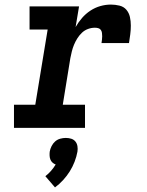

<svg xmlns="http://www.w3.org/2000/svg" viewBox="-20 -558 640 838"><path d="M41 0V-101H134L188 -429H109V-530H325L310 -440Q322 -461 338 -479.5Q354 -498 374.5 -511.5Q395 -525 418 -531.5Q441 -538 464 -538Q483 -538 501.5 -533.5Q520 -529 531.5 -515.5Q543 -502 547 -484Q551 -466 551 -446.5Q551 -427 548.5 -408Q546 -389 543 -370H423Q424 -377 425 -384.5Q426 -392 426 -399.5Q426 -407 425 -414.5Q424 -422 420 -427.5Q416 -433 409 -435Q402 -437 394 -437Q379 -437 364 -431.5Q349 -426 337.5 -415Q326 -404 317.5 -390.5Q309 -377 303 -362.5Q297 -348 293.5 -333.5Q290 -319 287 -304L254 -101H351V0ZM220 260 178 211Q191 201 202.5 188Q214 175 223 160Q215 157 209 151.5Q203 146 200 138.5Q197 131 196.5 122Q196 113 197 104Q199 92 205 80Q211 68 220.5 59.5Q230 51 242.5 47.5Q255 44 267 44Q280 44 291 47.5Q302 51 309 59.5Q316 68 318 80Q320 92 318 104Q314 126 305.5 148Q297 170 284.5 190Q272 210 255.5 228Q239 246 220 260Z"/></svg>

Font: Iosevka Curly Slab ExObl
Style: Bold
Weight: 700
Width: 7
Italic angle: -9°
Monospace: yes
Designer: Belleve Invis
Foundry: Belleve Invis
Version: Version 11.0.0; ttfautohint (v1.8.3)